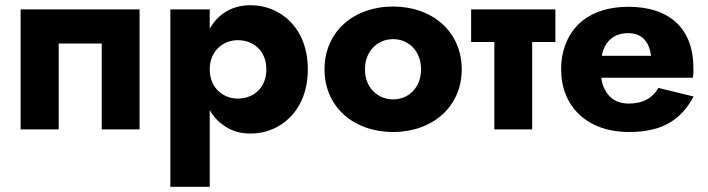

<svg xmlns="http://www.w3.org/2000/svg" viewBox="-20 -496 2714 736"><path d="M515 -460H59V0H205V-329H370V0H515Z M784 220V-74C798 -49 816 -30 838 -15C867 6 901 16 941 16C1053 16 1160 -70 1160 -230C1160 -391 1053 -476 941 -476C901 -476 867 -466 838 -446C816 -431 798 -411 784 -386V-460H633V220ZM1001 -230C1001 -158 951 -118 891 -118C839 -118 784 -156 784 -230C784 -304 839 -342 891 -342C951 -342 1001 -302 1001 -230Z M1224 -230C1224 -86 1336 10 1487 10C1637 10 1750 -86 1750 -230C1750 -375 1637 -471 1487 -471C1336 -471 1224 -375 1224 -230ZM1379 -230C1379 -302 1429 -346 1487 -346C1545 -346 1594 -302 1594 -230C1594 -159 1545 -115 1487 -115C1429 -115 1379 -159 1379 -230Z M1786 -460V-335H1875V0H2020V-335H2109V-460Z M2504 -159C2482 -121 2446 -99 2390 -99C2350 -99 2317 -115 2298 -154C2291 -166 2287 -181 2285 -198H2636C2639 -214 2638 -229 2638 -237C2638 -382 2550 -470 2390 -470C2240 -470 2155 -393 2135 -279C2132 -263 2131 -247 2131 -230C2131 -92 2226 10 2392 10C2526 10 2593 -42 2639 -126ZM2287 -282C2289 -295 2293 -306 2298 -317C2315 -350 2346 -369 2387 -369C2441 -369 2468 -337 2476 -282Z"/></svg>

Font: Jost
Style: Bold
Weight: 700
Version: Version 3.710